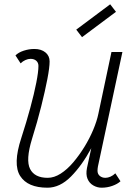

<svg xmlns="http://www.w3.org/2000/svg" viewBox="-20 -860 640 894"><path d="M76 -565 52 -602Q66 -616 90.5 -624Q115 -632 140 -632Q172 -632 191.5 -616Q211 -600 211 -574Q211 -546 200.5 -491.5Q190 -437 172 -365Q154 -293 129 -213Q99 -115 120 -73.5Q141 -32 202 -32Q232 -32 262.5 -51.5Q293 -71 321 -104Q349 -137 373 -176Q397 -215 414 -255.5Q431 -296 438 -330L499 -618H550L436 -85Q435 -80 434.5 -74.5Q434 -69 434 -65Q434 -50 444.5 -41Q455 -32 471 -32Q482 -32 494.5 -37.5Q507 -43 517 -53L541 -16Q527 -3 503 5.5Q479 14 453 14Q433 14 414.5 3.5Q396 -7 387.5 -27.5Q379 -48 385 -78L405 -170Q362 -90 310.5 -38Q259 14 201 14Q109 14 74 -40.5Q39 -95 79 -217Q103 -291 121 -357.5Q139 -424 149 -475Q159 -526 159 -553Q159 -568 149 -577Q139 -586 122 -586Q111 -586 98.5 -580.5Q86 -575 76 -565ZM362 -687 335 -722 493 -840 520 -805Z"/></svg>

Font: Victor Mono Thin
Style: Italic
Weight: 100
Italic angle: -12°
Monospace: yes
Designer: Rune Bjørnerås
Version: Version 1.561;gftools[0.9.30]